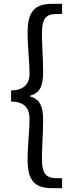

<svg xmlns="http://www.w3.org/2000/svg" viewBox="-20 -812 378 1002"><path d="M254 170H304V118H275C215 118 199 88 199 16C199 -52 205 -111 205 -187C205 -258 187 -295 138 -308V-313C187 -326 205 -362 205 -434C205 -511 199 -569 199 -637C199 -710 215 -739 275 -739H304V-792H254C166 -792 124 -758 124 -642C124 -561 134 -502 134 -426C134 -384 114 -341 38 -340V-282C114 -282 134 -239 134 -194C134 -119 124 -60 124 22C124 137 166 170 254 170Z"/></svg>

Font: Noto Sans KR
Style: Regular
Weight: 400
Designer: Ryoko NISHIZUKA 西塚涼子 (kana, bopomofo & ideographs); Paul D. Hunt (Latin, Greek & Cyrillic); Sandoll Communications 산돌커뮤니
Foundry: Adobe
Version: Version 2.004;hotconv 1.0.118;makeotfexe 2.5.65603